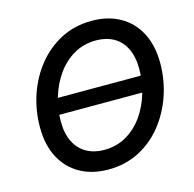

<svg xmlns="http://www.w3.org/2000/svg" viewBox="-108 -848 981 969"><g transform="rotate(-15 382.5 -363.5)"><path d="M644 -405.8 639.6 -321.3H149.4L153.8 -405.8ZM342.3 9.8Q258.3 9.8 195.3 -25.4Q132.3 -60.5 97.4 -126.7Q62.5 -192.9 62.5 -285.2Q62.5 -372.6 89.8 -453.6Q117.2 -534.7 168.7 -598.6Q220.2 -662.6 292.2 -700Q364.3 -737.3 453.6 -737.3Q537.6 -737.3 600.3 -702.1Q663.1 -667 698 -600.8Q732.9 -534.7 732.9 -442.4Q732.9 -355 705.3 -273.9Q677.7 -192.9 626.5 -128.7Q575.2 -64.5 503.2 -27.3Q431.2 9.8 342.3 9.8ZM346.7 -91.3Q412.1 -91.3 463.6 -121.3Q515.1 -151.4 550.8 -201.9Q586.4 -252.4 604.7 -314.7Q623 -377 623 -440.9Q623 -504.9 601.3 -548.6Q579.6 -592.3 540.3 -614.3Q501 -636.2 449.2 -636.2Q383.8 -636.2 332.3 -606.2Q280.8 -576.2 244.9 -525.4Q209 -474.6 190.4 -412.6Q171.9 -350.6 171.9 -286.6Q171.9 -223.1 193.8 -179.4Q215.8 -135.7 255.4 -113.5Q294.9 -91.3 346.7 -91.3Z"/></g></svg>

Font: Inter 16pt Medium
Style: Italic
Weight: 500
Italic angle: -9.3988°
Version: Version 4.001;git-66647c0bb